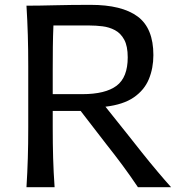

<svg xmlns="http://www.w3.org/2000/svg" viewBox="-20 -780 757 800"><path d="M90.3 -756.3Q142.1 -756.3 210 -758.1Q277.8 -759.8 357.4 -759.8Q487.8 -759.8 553.5 -711.2Q619.1 -662.6 619.1 -550.3Q619.1 -496.1 600.3 -450.4Q581.5 -404.8 537.8 -374.5Q494.1 -344.2 419.4 -335.4L513.7 -217.3Q541 -182.6 572.5 -143.1Q604 -103.5 635.5 -66.2Q667 -28.8 692.9 0H554.7Q522 -48.8 489.7 -92.3Q457.5 -135.7 423.3 -178.7L315.9 -317.9H199.7V-249.5Q199.7 -179.2 201.4 -120.8Q203.1 -62.5 207.5 0H90.3Q94.2 -62.5 95.9 -120.8Q97.7 -179.2 97.7 -249.5V-503.9Q97.7 -575.2 95.9 -634Q94.2 -692.9 90.3 -756.3ZM202.6 -673.8Q200.7 -629.4 200.2 -584.5Q199.7 -539.6 199.7 -488.3V-387.7H322.8Q418.9 -387.7 465.6 -422.6Q512.2 -457.5 512.2 -541Q512.2 -587.9 497.6 -614.7Q482.9 -641.6 459 -654.3Q435.1 -667 407.2 -670.4Q379.4 -673.8 353 -673.8Z"/></svg>

Font: Pinar DS1 Medium
Style: Regular
Weight: 500
Designer: Amin Abedi
Version: Version 3.000